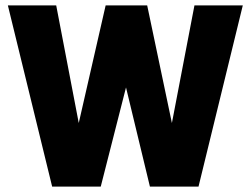

<svg xmlns="http://www.w3.org/2000/svg" viewBox="-20 -687 923 707"><path d="M270 -234 369 -667H522L613 -234L696 -667H874L711 0H532L444 -365L351 0H172L9 -667H187Z"/></svg>

Font: Epunda Sans ExtraBold
Style: Regular
Weight: 800
Designer: Simon Atzbach
Foundry: typofactur
Version: Version 2.204; ttfautohint (v1.8.4.7-5d5b)